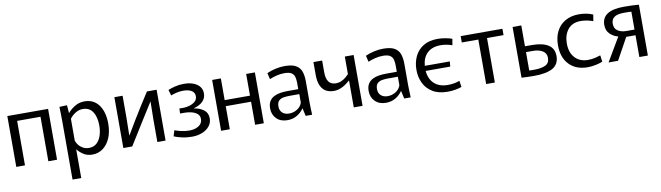

<svg xmlns="http://www.w3.org/2000/svg" viewBox="-39 -1121 6655 1934"><g transform="rotate(-10 3288.5 -154.5)"><path d="M49 0V-520H466V0H377V-455H138V0Z M585 -365Q585 -406 584 -445.5Q583 -485 582 -520L660 -523L666 -443H668Q697 -478 741 -504.5Q785 -531 839 -531Q933 -531 985 -459.5Q1037 -388 1037 -269Q1037 -185 1010 -122Q983 -59 935.5 -24Q888 11 827 11Q773 11 735 -14.5Q697 -40 676 -68H674V224H585ZM805 -61Q853 -61 884 -89.5Q915 -118 930 -164.5Q945 -211 945 -265Q945 -354 910.5 -406Q876 -458 809 -458Q768 -458 731.5 -434.5Q695 -411 675 -381V-158Q682 -135 699.5 -112.5Q717 -90 744 -75.5Q771 -61 805 -61Z M1144 0V-520H1228V-299L1225 -115H1227Q1272 -192 1311.5 -257Q1351 -322 1391 -385.5Q1431 -449 1477 -520H1576V0H1492V-231L1495 -412H1493Q1453 -350 1385.5 -241.5Q1318 -133 1235 0Z M1847 8Q1791 8 1741.5 -3.5Q1692 -15 1663 -28L1681 -87Q1708 -77 1747 -67.5Q1786 -58 1832 -58Q1888 -58 1926.5 -83Q1965 -108 1965 -153Q1965 -187 1941.5 -206.5Q1918 -226 1883 -234.5Q1848 -243 1815 -243H1767L1769 -294H1813Q1840 -294 1873 -303.5Q1906 -313 1930 -333.5Q1954 -354 1954 -388Q1954 -426 1922 -445Q1890 -464 1837 -464Q1802 -464 1769 -456Q1736 -448 1711 -438L1693 -497Q1724 -510 1766 -520.5Q1808 -531 1857 -531Q1940 -531 1989.5 -496Q2039 -461 2039 -401Q2039 -353 2006 -320Q1973 -287 1913 -271V-269Q1972 -261 2012.5 -230.5Q2053 -200 2053 -144Q2053 -98 2025.5 -64Q1998 -30 1951 -11Q1904 8 1847 8Z M2144 -520H2233V-298H2492V-520H2581V0H2492V-236H2233V0H2144Z M2822 11Q2752 11 2710.5 -30.5Q2669 -72 2669 -136Q2669 -181 2686.5 -209Q2704 -237 2733.5 -252Q2763 -267 2799 -272.5Q2835 -278 2872 -278H2982V-342Q2982 -374 2975.5 -401Q2969 -428 2945.5 -444.5Q2922 -461 2872 -461Q2831 -461 2791.5 -451Q2752 -441 2719 -427L2704 -491Q2743 -509 2792 -520Q2841 -531 2886 -531Q2966 -531 3005.5 -506Q3045 -481 3058 -438.5Q3071 -396 3071 -344V-128Q3071 -98 3072.5 -63Q3074 -28 3075 0H3009L2991 -80H2990Q2963 -40 2920 -14.5Q2877 11 2822 11ZM2850 -52Q2896 -52 2934 -76.5Q2972 -101 2984 -141V-227H2884Q2857 -227 2827 -223Q2797 -219 2776 -201Q2755 -183 2755 -141Q2755 -99 2781 -75.5Q2807 -52 2850 -52Z M3501 0V-275H3500Q3482 -259 3457 -241Q3432 -223 3400.5 -210.5Q3369 -198 3332 -198Q3288 -198 3254 -216.5Q3220 -235 3200 -277.5Q3180 -320 3180 -390V-520H3269V-400Q3269 -270 3367 -270Q3397 -270 3422.5 -281.5Q3448 -293 3468 -309.5Q3488 -326 3501 -340V-520H3591V0Z M3830 11Q3760 11 3718.5 -30.5Q3677 -72 3677 -136Q3677 -181 3694.5 -209Q3712 -237 3741.5 -252Q3771 -267 3807 -272.5Q3843 -278 3880 -278H3990V-342Q3990 -374 3983.5 -401Q3977 -428 3953.5 -444.5Q3930 -461 3880 -461Q3839 -461 3799.5 -451Q3760 -441 3727 -427L3712 -491Q3751 -509 3800 -520Q3849 -531 3894 -531Q3974 -531 4013.5 -506Q4053 -481 4066 -438.5Q4079 -396 4079 -344V-128Q4079 -98 4080.5 -63Q4082 -28 4083 0H4017L3999 -80H3998Q3971 -40 3928 -14.5Q3885 11 3830 11ZM3858 -52Q3904 -52 3942 -76.5Q3980 -101 3992 -141V-227H3892Q3865 -227 3835 -223Q3805 -219 3784 -201Q3763 -183 3763 -141Q3763 -99 3789 -75.5Q3815 -52 3858 -52Z M4463 9Q4369 9 4308 -28Q4247 -65 4217.5 -126.5Q4188 -188 4188 -262Q4188 -336 4216.5 -397.5Q4245 -459 4303.5 -496Q4362 -533 4451 -533Q4495 -533 4535.5 -525Q4576 -517 4599 -508L4588 -444Q4564 -453 4532.5 -459Q4501 -465 4470 -465Q4384 -465 4334.5 -418.5Q4285 -372 4278 -288H4534L4529 -236H4278Q4285 -152 4336 -105Q4387 -58 4474 -58Q4542 -58 4595 -79L4605 -15Q4580 -5 4541.5 2Q4503 9 4463 9Z M4855 0V-455H4686V-520H5113V-455H4944V0Z M5345 3Q5301 3 5271 1.5Q5241 0 5217 -1V-520H5306V-307H5377Q5484 -307 5543 -270Q5602 -233 5602 -155Q5602 -72 5538 -34.5Q5474 3 5345 3ZM5362 -58Q5427 -58 5470.5 -77.5Q5514 -97 5514 -152Q5514 -200 5475.5 -223.5Q5437 -247 5377 -247H5306V-59Q5319 -58 5332.5 -58Q5346 -58 5362 -58Z M5892 11Q5774 11 5704.5 -61Q5635 -133 5635 -259Q5635 -340 5666 -401Q5697 -462 5756 -496Q5815 -530 5898 -530Q5933 -530 5971 -523Q6009 -516 6039 -502L6028 -436Q6004 -446 5970.5 -453Q5937 -460 5902 -460Q5816 -460 5771 -404Q5726 -348 5726 -261Q5726 -168 5775.5 -114.5Q5825 -61 5908 -61Q5948 -61 5982 -69.5Q6016 -78 6037 -85L6046 -19Q6021 -8 5977.5 1.5Q5934 11 5892 11Z M6107 0 6248 -239V-241Q6202 -252 6166 -286.5Q6130 -321 6130 -379Q6130 -526 6355 -526Q6407 -526 6442.5 -524.5Q6478 -523 6509 -520V0H6422V-223H6327L6204 0ZM6335 -281H6422V-464Q6408 -465 6390.5 -465.5Q6373 -466 6346 -466Q6279 -466 6247.5 -443.5Q6216 -421 6216 -377Q6216 -326 6252 -303.5Q6288 -281 6335 -281Z"/></g></svg>

Font: Murecho
Style: Regular
Weight: 400
Designer: Neil Summerour
Foundry: Positype
Version: Version 1.010; ttfautohint (v1.8.3)